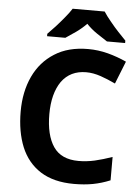

<svg xmlns="http://www.w3.org/2000/svg" viewBox="-62 -982 760 1039"><g transform="rotate(5 318.5 -462.0)"><path d="M393.1 -598.1Q307.1 -598.1 259.8 -533.2Q213.9 -466.8 213.9 -355Q213.9 -241.2 256.3 -178.7Q298.8 -116.2 393.1 -116.2Q436 -116.2 480.5 -126Q524.4 -136.2 575.2 -153.8V-26.9Q528.8 -7.8 482.4 1Q435.5 9.8 378.9 9.8Q269 9.8 197.3 -35.6Q126 -81.1 91.8 -163.6Q58.1 -246.1 58.1 -356Q58.1 -463.4 97.2 -546.9Q136.2 -629.9 210.9 -676.8Q284.7 -724.1 393.1 -724.1Q446.8 -724.1 500 -710.4Q553.2 -696.3 602.1 -673.8L553.2 -550.8Q511.2 -570.8 472.7 -584Q431.6 -598.1 393.1 -598.1ZM463.9 -934.1Q478.5 -911.1 500.5 -884.8Q527.8 -851.1 546.9 -831.1Q579.1 -796.9 588.9 -787.1V-773.9H490.2Q469.7 -786.6 433.1 -811.5Q401.4 -833 376 -859.9Q353.5 -835.9 320.3 -812Q284.7 -787.6 264.2 -773.9H165V-787.1Q186.5 -808.6 207.5 -831.5Q230.5 -856.9 253.4 -884.8Q275.4 -911.1 290 -934.1Z"/></g></svg>

Font: Droid Sans Thai
Style: Bold
Weight: 700
Designer: Steve Matteson
Foundry: Ascender Corporation
Version: Version 1.00